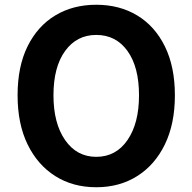

<svg xmlns="http://www.w3.org/2000/svg" viewBox="-20 -774 810 808"><path d="M385 14Q287 14 212.5 -33Q138 -80 96 -166.5Q54 -253 54 -373Q54 -494 96 -579Q138 -664 212.5 -709Q287 -754 385 -754Q483 -754 557.5 -709Q632 -664 674 -578.5Q716 -493 716 -373Q716 -253 674 -166.5Q632 -80 557.5 -33Q483 14 385 14ZM385 -114Q468 -114 516.5 -184.5Q565 -255 565 -373Q565 -492 516.5 -559.5Q468 -627 385 -627Q303 -627 254 -559.5Q205 -492 205 -373Q205 -255 254 -184.5Q303 -114 385 -114Z"/></svg>

Font: Chiron Sans HK TT
Style: Bold
Weight: 700
Designer: Ryoko NISHIZUKA 西塚涼子 (kana, bopomofo & ideographs); Paul D. Hunt (Latin, Greek & Cyrillic); Sandoll Communications 산돌커뮤니
Foundry: Adobe
Version: Version 2.022;hotconv 1.0.109;makeotfexe 2.5.65596